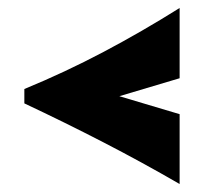

<svg xmlns="http://www.w3.org/2000/svg" viewBox="-20 -462 511 481"><path d="M41 -239Q143 -281 239.5 -332Q336 -383 430 -442V-266L279 -221L430 -176V-1Q335 -56 238 -106Q141 -156 41 -203Z"/></svg>

Font: CAT Rhythmus
Style: Regular
Weight: 400
Designer: Peter Wiegel nach alter Vorlage
Foundry: Peter Wiegel
Version: 1.000